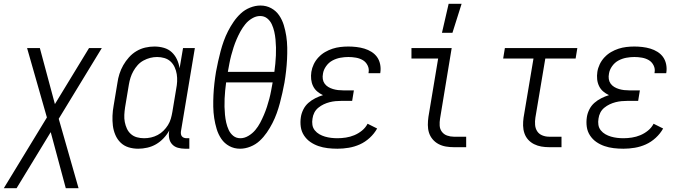

<svg xmlns="http://www.w3.org/2000/svg" viewBox="-58 -772 3578 1007"><path d="M-38 215 188 -156 84 -520H151L230 -226L409 -520H476L250 -149L354 215H287L208 -79L29 215Z M667 8Q640 8 616 0.5Q592 -7 574.5 -24Q557 -41 547 -64.5Q537 -88 534 -113Q531 -138 532 -164.5Q533 -191 538 -218L558 -338Q561 -361 568.5 -384.5Q576 -408 588.5 -430Q601 -452 618.5 -471.5Q636 -491 658 -504Q680 -517 704 -522.5Q728 -528 752 -528Q778 -528 802 -521Q826 -514 843 -498Q860 -482 870 -460.5Q880 -439 884 -414L902 -520H964L891 -83Q890 -76 891 -69Q892 -62 896 -57Q900 -52 906.5 -49.5Q913 -47 921 -47H935V8H912Q893 8 875 3Q857 -2 845 -15Q833 -28 829.5 -46Q826 -64 829 -83L830 -88Q818 -66 800 -47Q782 -28 760.5 -15.5Q739 -3 714.5 2.5Q690 8 667 8ZM698 -47Q716 -47 734 -51Q752 -55 769 -64Q786 -73 799.5 -86.5Q813 -100 823 -116Q833 -132 838 -149.5Q843 -167 846 -185L866 -305Q870 -325 871 -344.5Q872 -364 869 -383Q866 -402 858 -419.5Q850 -437 836.5 -449.5Q823 -462 804.5 -467.5Q786 -473 766 -473Q748 -473 730 -468.5Q712 -464 694.5 -454.5Q677 -445 664 -430.5Q651 -416 641.5 -399Q632 -382 626.5 -364.5Q621 -347 618 -329L598 -209Q595 -189 594 -169.5Q593 -150 596.5 -132Q600 -114 607.5 -97.5Q615 -81 628.5 -69Q642 -57 660 -52Q678 -47 698 -47Z M1201 8Q1170 8 1144.5 -6Q1119 -20 1103 -43.5Q1087 -67 1078.5 -95Q1070 -123 1065.5 -152.5Q1061 -182 1060.5 -212.5Q1060 -243 1061.5 -273.5Q1063 -304 1066.5 -335Q1070 -366 1075 -396Q1080 -423 1086 -450Q1092 -477 1099 -503.5Q1106 -530 1115.5 -556.5Q1125 -583 1138 -608.5Q1151 -634 1167.5 -658Q1184 -682 1205 -701.5Q1226 -721 1253.5 -732Q1281 -743 1308 -743Q1339 -743 1364.5 -729Q1390 -715 1406 -691.5Q1422 -668 1430.5 -640Q1439 -612 1443.5 -582.5Q1448 -553 1448.5 -522.5Q1449 -492 1447.5 -461.5Q1446 -431 1442.5 -400Q1439 -369 1434 -339Q1429 -312 1423 -285Q1417 -258 1410 -231.5Q1403 -205 1393.5 -178.5Q1384 -152 1371 -126.5Q1358 -101 1341.5 -77Q1325 -53 1304 -33.5Q1283 -14 1255.5 -3Q1228 8 1201 8ZM1137 -395H1381Q1384 -417 1386 -438Q1388 -459 1389 -480.5Q1390 -502 1389.5 -523Q1389 -544 1387 -565Q1385 -586 1380.5 -606Q1376 -626 1367.5 -644.5Q1359 -663 1343.5 -675.5Q1328 -688 1306 -688Q1285 -688 1264 -675.5Q1243 -663 1228.5 -645Q1214 -627 1203 -607Q1192 -587 1183 -566Q1174 -545 1167 -523.5Q1160 -502 1154.5 -481Q1149 -460 1145 -438.5Q1141 -417 1137 -395ZM1203 -47Q1224 -47 1245 -59.5Q1266 -72 1281 -90Q1296 -108 1306.5 -128Q1317 -148 1326 -169Q1335 -190 1342 -211.5Q1349 -233 1354.5 -254Q1360 -275 1364 -296.5Q1368 -318 1372 -340H1128Q1125 -318 1123 -297Q1121 -276 1120 -254.5Q1119 -233 1119.5 -212Q1120 -191 1122 -170Q1124 -149 1128.5 -129Q1133 -109 1141.5 -90.5Q1150 -72 1165.5 -59.5Q1181 -47 1203 -47Z M1712 8Q1686 8 1660.5 5Q1635 2 1612 -6Q1589 -14 1569.5 -27.5Q1550 -41 1536.5 -61.5Q1523 -82 1519.5 -107Q1516 -132 1520 -158Q1523 -178 1533 -198Q1543 -218 1559.5 -232.5Q1576 -247 1596 -257Q1616 -267 1636 -273Q1619 -281 1605.5 -292.5Q1592 -304 1584 -320.5Q1576 -337 1574 -356Q1572 -375 1575 -395Q1578 -415 1587.5 -435Q1597 -455 1612.5 -471.5Q1628 -488 1647 -499Q1666 -510 1686 -516.5Q1706 -523 1727 -525.5Q1748 -528 1769 -528Q1790 -528 1811.5 -525.5Q1833 -523 1853 -517Q1873 -511 1890.5 -500Q1908 -489 1919.5 -473Q1931 -457 1935.5 -436Q1940 -415 1937 -393L1936 -388H1875V-391Q1879 -411 1870 -429Q1861 -447 1845 -456.5Q1829 -466 1809 -469.5Q1789 -473 1769 -473Q1748 -473 1726.5 -469Q1705 -465 1685.5 -454.5Q1666 -444 1652.5 -425Q1639 -406 1636 -386Q1633 -371 1635 -357.5Q1637 -344 1644.5 -333.5Q1652 -323 1663.5 -316Q1675 -309 1688.5 -305Q1702 -301 1715.5 -299.5Q1729 -298 1743 -298H1798L1789 -243H1734Q1718 -243 1702 -241.5Q1686 -240 1670.5 -236Q1655 -232 1640 -225Q1625 -218 1611.5 -207Q1598 -196 1590.5 -181Q1583 -166 1581 -150Q1578 -133 1580.5 -117Q1583 -101 1593 -88.5Q1603 -76 1617 -68Q1631 -60 1646.5 -55.5Q1662 -51 1678.5 -49Q1695 -47 1712 -47Q1733 -47 1756 -50.5Q1779 -54 1800.5 -63Q1822 -72 1840.5 -87Q1859 -102 1870 -123L1920 -98Q1905 -71 1881 -49Q1857 -27 1829 -14.5Q1801 -2 1771 3Q1741 8 1712 8Z M2260 -600 2295 -752H2363L2315 -600ZM2323 0Q2301 0 2280.5 -3.5Q2260 -7 2242 -16.5Q2224 -26 2211 -41.5Q2198 -57 2192 -76Q2186 -95 2186 -116.5Q2186 -138 2189 -159L2240 -465H2100V-520H2311L2250 -150Q2247 -132 2248 -113.5Q2249 -95 2259.5 -81Q2270 -67 2287 -61Q2304 -55 2322 -55H2387V0Z M2823 0Q2801 0 2781 -3.5Q2761 -7 2743 -16Q2725 -25 2712 -39.5Q2699 -54 2692.5 -73Q2686 -92 2685.5 -113Q2685 -134 2688 -155L2740 -465H2581L2590 -520H2970L2961 -465H2802L2750 -155Q2747 -136 2748.5 -117Q2750 -98 2759.5 -83.5Q2769 -69 2786 -62Q2803 -55 2822 -55H2887V0Z M3212 8Q3186 8 3160.5 5Q3135 2 3112 -6Q3089 -14 3069.5 -27.5Q3050 -41 3036.5 -61.5Q3023 -82 3019.5 -107Q3016 -132 3020 -158Q3023 -178 3033 -198Q3043 -218 3059.5 -232.5Q3076 -247 3096 -257Q3116 -267 3136 -273Q3119 -281 3105.5 -292.5Q3092 -304 3084 -320.5Q3076 -337 3074 -356Q3072 -375 3075 -395Q3078 -415 3087.5 -435Q3097 -455 3112.5 -471.5Q3128 -488 3147 -499Q3166 -510 3186 -516.5Q3206 -523 3227 -525.5Q3248 -528 3269 -528Q3290 -528 3311.5 -525.5Q3333 -523 3353 -517Q3373 -511 3390.5 -500Q3408 -489 3419.5 -473Q3431 -457 3435.5 -436Q3440 -415 3437 -393L3436 -388H3375V-391Q3379 -411 3370 -429Q3361 -447 3345 -456.5Q3329 -466 3309 -469.5Q3289 -473 3269 -473Q3248 -473 3226.5 -469Q3205 -465 3185.5 -454.5Q3166 -444 3152.5 -425Q3139 -406 3136 -386Q3133 -371 3135 -357.5Q3137 -344 3144.5 -333.5Q3152 -323 3163.5 -316Q3175 -309 3188.5 -305Q3202 -301 3215.5 -299.5Q3229 -298 3243 -298H3298L3289 -243H3234Q3218 -243 3202 -241.5Q3186 -240 3170.5 -236Q3155 -232 3140 -225Q3125 -218 3111.5 -207Q3098 -196 3090.5 -181Q3083 -166 3081 -150Q3078 -133 3080.5 -117Q3083 -101 3093 -88.5Q3103 -76 3117 -68Q3131 -60 3146.5 -55.5Q3162 -51 3178.5 -49Q3195 -47 3212 -47Q3233 -47 3256 -50.5Q3279 -54 3300.5 -63Q3322 -72 3340.5 -87Q3359 -102 3370 -123L3420 -98Q3405 -71 3381 -49Q3357 -27 3329 -14.5Q3301 -2 3271 3Q3241 8 3212 8Z"/></svg>

Font: Iosevka SS18 Light
Style: Italic
Weight: 300
Italic angle: -9°
Monospace: yes
Designer: Belleve Invis
Foundry: Belleve Invis
Version: Version 25.1.1; ttfautohint (v1.8.4)